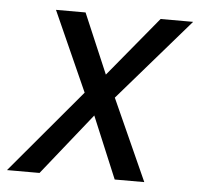

<svg xmlns="http://www.w3.org/2000/svg" viewBox="-70 -556 625 600"><g transform="rotate(5 242.5 -256.0)"><path d="M311 0 230 -193.8 75.2 0H-26.9L193.8 -262.2L82 -512.2H174.8L254.9 -324.2L410.2 -512.2H512.2L289.1 -254.9L403.8 0Z"/></g></svg>

Font: Lorenzo Sans
Style: Italic
Weight: 400
Italic angle: -12°
Foundry: Intel Corporation
Version: Version 1.00; ttfautohint (v1.5)